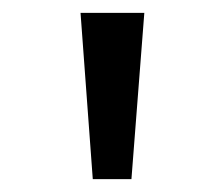

<svg xmlns="http://www.w3.org/2000/svg" viewBox="-20 -749 333 298"><path d="M124 -471 105 -729H204L184 -471Z"/></svg>

Font: Noto Sans Bengali UI Condensed
Style: Regular
Weight: 400
Width: 3
Designer: Jelle Bosma - Monotype Design Team
Foundry: Monotype Imaging Inc.
Version: Version 2.003; ttfautohint (v1.8.4.7-5d5b)